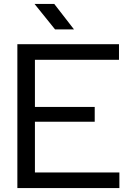

<svg xmlns="http://www.w3.org/2000/svg" viewBox="-20 -953 664 973"><path d="M68 0V-729H583V-650H157V-79H585V0ZM142 -336V-411H460V-336ZM259 -804 155 -933H255L355 -804Z"/></svg>

Font: Hubot Sans
Style: Regular
Weight: 400
Designer: Deni Anggara
Foundry: GitHub, Inc., Subsidiary of Microsoft Corporation
Version: Version 2.000